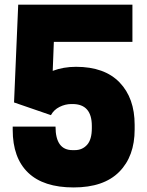

<svg xmlns="http://www.w3.org/2000/svg" viewBox="-20 -800 640 834"><path d="M35.2 -250H221.2Q221.2 -147.9 294.9 -147.9H305.2Q337.4 -147.9 358.2 -170.9Q378.9 -193.8 378.9 -243.2V-252.9Q378.9 -348.1 294.9 -348.1H290Q263.7 -348.1 238.8 -335.7Q213.9 -323.2 201.2 -299.8L41 -355L59.1 -779.8H555.2V-618.2H213.9L209 -492.2Q255.4 -509.8 310.1 -509.8Q434.1 -509.8 499.5 -441.9Q564.9 -374 564.9 -257.8V-237.8Q564.9 -121.1 497.8 -53.5Q430.7 14.2 299.8 14.2Q168.9 14.2 102.1 -50Q35.2 -114.3 35.2 -235.8Z"/></svg>

Font: Cooper Hewitt
Style: Heavy
Weight: 713
Designer: Village Type and Design LLC
Foundry: Cooper Hewitt Smithsonian Design Museum
Version: 1.000